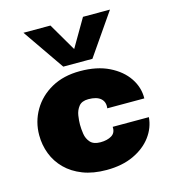

<svg xmlns="http://www.w3.org/2000/svg" viewBox="-105 -770 772 866"><g transform="rotate(-15 281.0 -337.5)"><path d="M287 10Q224 10 176.5 -8.5Q129 -27 97 -59Q65 -91 49 -132.5Q33 -174 33 -220Q33 -283 64 -336Q95 -389 151.5 -420.5Q208 -452 285 -452Q364 -452 420 -424.5Q476 -397 505.5 -353Q535 -309 534 -258H361Q365 -287 346.5 -303.5Q328 -320 289 -320Q258 -320 244 -302Q230 -284 226.5 -260.5Q223 -237 223 -219Q223 -199 226.5 -175.5Q230 -152 245 -135Q260 -118 292 -118Q324 -118 344.5 -130.5Q365 -143 363 -171H532Q528 -122 497.5 -81Q467 -40 413.5 -15Q360 10 287 10ZM218 -491 84 -685H210L314 -507H258L362 -685H488L354 -491Z"/></g></svg>

Font: Teachers ExtraBold
Style: Regular
Weight: 800
Designer: Alfredo Marco Pradil, Chank Diesel
Version: Version 1.001